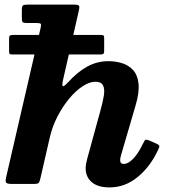

<svg xmlns="http://www.w3.org/2000/svg" viewBox="-20 -800 741 835"><path d="M36.5 -648Q27 -648 23.2 -645.2Q19.5 -642.5 19.5 -634V-578Q19.5 -568.5 21.8 -565.8Q24 -563 35.5 -563H416Q428 -563 430.5 -566.8Q433 -570.5 433 -579.5V-634Q433 -643 430.5 -645.5Q428 -648 417.5 -648ZM666.5 -146Q673.5 -160 673 -165Q672.5 -170 657.5 -176.5L629 -189Q613 -195.5 609.8 -189.8Q606.5 -184 599.5 -171Q581 -132 559 -109.5Q537 -87 518.5 -87Q502.5 -87 502.5 -103.5Q502.5 -111.5 506.5 -125.5L569.5 -341Q586.5 -398.5 582.5 -436Q578.5 -473.5 559 -495Q539.5 -516.5 511 -525.2Q482.5 -534 451 -534Q402.5 -534 359.5 -510.5Q316.5 -487 275.5 -441.5Q256.5 -421.5 252.8 -425.5Q249 -429.5 254 -452L323 -754.5Q327 -771.5 323 -775.8Q319 -780 299 -780H100Q84 -780 79.5 -776Q75 -772 75 -755.5V-722Q75 -707.5 78.8 -703.8Q82.5 -700 96 -700H136Q153.5 -700 156.8 -696.8Q160 -693.5 157 -680L6.5 -28.5Q2.5 -11 6.8 -5.5Q11 0 34 0H124.5Q143.5 0 147.8 -4.2Q152 -8.5 155.5 -23.5L196.5 -202Q207.5 -250 230 -293.5Q252.5 -337 281 -371.2Q309.5 -405.5 339.5 -425Q369.5 -444.5 395 -444.5Q420 -444.5 428 -428.8Q436 -413 431.8 -385.2Q427.5 -357.5 417 -320L359 -108.5Q356.5 -100 354.5 -88.8Q352.5 -77.5 352.5 -68Q352.5 -30.5 379 -7.8Q405.5 15 456.5 15Q523.5 15 578.2 -29.8Q633 -74.5 666.5 -146Z"/></svg>

Font: Besley
Style: Bold Italic
Weight: 700
Italic angle: -13°
Designer: Owen Earl
Foundry: indestructible type*
Version: Version 2.001